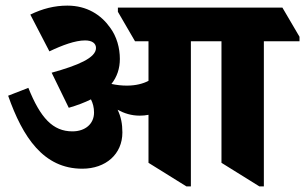

<svg xmlns="http://www.w3.org/2000/svg" viewBox="-20 -654 1087 684"><path d="M273 -53C357 -53 416 -105 416 -182C416 -213 411 -238 399 -263C423 -250 448 -242 478 -242C489 -242 499 -243 509 -245V-74L644 10H660V-507H769V-74L904 10H920V-507H1047V-523L986 -627H400V-612L461 -507H509V-366C490 -356 464 -349 432 -349C414 -349 395 -351 377 -355C397 -380 407 -410 407 -444C407 -483 396 -524 372 -556C340 -601 290 -634 220 -634C174 -634 131 -623 88 -602L156 -471C202 -493 248 -510 283 -510C309 -510 322 -499 322 -483C322 -448 258 -421 164 -395L225 -270C256 -279 282 -289 304 -300C311 -286 315 -271 315 -253C315 -213 284 -186 238 -186C168 -186 124 -234 81 -341L9 -313C61 -165 135 -53 273 -53Z"/></svg>

Font: Noto Serif Devanagari SemiCondensed Black
Style: Regular
Weight: 900
Width: 4
Designer: Universal Thirst, Indian Type Foundry and the Monotype Design Team
Foundry: Monotype Imaging Inc.
Version: Version 2.004